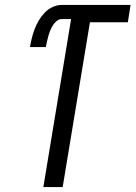

<svg xmlns="http://www.w3.org/2000/svg" viewBox="-20 -755 547 775"><path d="M155 0 267 -678H229Q218 -678 208.5 -670Q199 -662 193 -652Q187 -642 182.5 -631Q178 -620 175 -609Q172 -598 169.5 -587Q167 -576 165 -565H101Q104 -583 108.5 -601.5Q113 -620 120 -638Q127 -656 137 -673Q147 -690 161 -704.5Q175 -719 193 -727Q211 -735 229 -735H507L496 -665H343L233 0Z"/></svg>

Font: Iosevka Algr
Style: Italic
Weight: 400
Italic angle: -9°
Monospace: yes
Designer: Belleve Invis
Foundry: Belleve Invis
Version: Version 26.0.2; ttfautohint (v1.8.3)